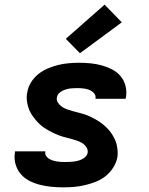

<svg xmlns="http://www.w3.org/2000/svg" viewBox="-20 -798 640 826"><path d="M252 8Q226 8 201 5.5Q176 3 152 -3Q128 -9 106.5 -20Q85 -31 69.5 -49Q54 -67 47 -91Q40 -115 44 -140L45 -147H175V-146Q173 -136 178 -128Q183 -120 190 -115.5Q197 -111 206 -108Q215 -105 224 -103.5Q233 -102 242 -101.5Q251 -101 261 -101Q270 -101 279.5 -101.5Q289 -102 297.5 -103Q306 -104 315.5 -106.5Q325 -109 333 -113Q341 -117 348.5 -124.5Q356 -132 357 -141Q359 -154 351.5 -165Q344 -176 333.5 -182.5Q323 -189 311 -193Q299 -197 286.5 -200.5Q274 -204 261.5 -207Q249 -210 237 -214.5Q225 -219 214 -224Q203 -229 192 -235Q181 -241 170.5 -248Q160 -255 151 -263.5Q142 -272 134 -281.5Q126 -291 119 -301Q112 -311 107 -322.5Q102 -334 99 -346.5Q96 -359 95 -372Q94 -385 97 -399Q100 -421 112.5 -442Q125 -463 144 -478.5Q163 -494 185.5 -503.5Q208 -513 230.5 -518.5Q253 -524 276 -526Q299 -528 321 -528Q346 -528 370.5 -525.5Q395 -523 418.5 -516.5Q442 -510 463 -499Q484 -488 499 -470Q514 -452 520 -428.5Q526 -405 522 -380L520 -373H390L391 -374Q393 -388 384 -397.5Q375 -407 363.5 -411.5Q352 -416 338.5 -417.5Q325 -419 312 -419Q300 -419 287.5 -418Q275 -417 262 -413Q249 -409 238 -400.5Q227 -392 225 -380Q222 -367 229.5 -356Q237 -345 247.5 -338Q258 -331 270 -327Q282 -323 294.5 -319.5Q307 -316 319.5 -313Q332 -310 344 -306Q356 -302 367.5 -296.5Q379 -291 390 -285Q401 -279 411 -272Q421 -265 430.5 -256.5Q440 -248 448 -239Q456 -230 462.5 -219.5Q469 -209 474.5 -197.5Q480 -186 482.5 -173.5Q485 -161 486 -148Q487 -135 485 -122Q481 -99 467.5 -77.5Q454 -56 434.5 -40.5Q415 -25 392 -16Q369 -7 345.5 -1.5Q322 4 298.5 6Q275 8 252 8ZM324 -569 263 -631 430 -778 504 -702Z"/></svg>

Font: Iosevka Extrabold Extended
Style: Italic
Weight: 800
Width: 7
Italic angle: -9°
Monospace: yes
Designer: Belleve Invis
Foundry: Belleve Invis
Version: Version 32.5.0; ttfautohint (v1.8.4)